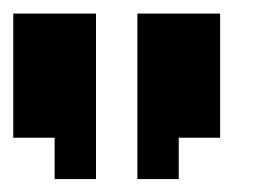

<svg xmlns="http://www.w3.org/2000/svg" viewBox="-20 -708 415 290"><path d="M0 -687.5H125V-437.5H62.5V-500H0ZM187.5 -687.5H312.5V-500H250V-437.5H187.5Z"/></svg>

Font: NeoDunggeunmo Pro
Style: Regular
Weight: 400
Version: Version 1.020